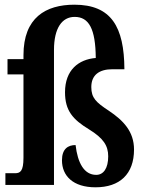

<svg xmlns="http://www.w3.org/2000/svg" viewBox="-20 -788 623 818"><path d="M387 10C490 10 551 -46 551 -151C551 -228 505 -275 444 -316C389 -352 369 -371 369 -417C369 -468 402 -493 459 -493H510C509 -674 454 -768 297 -768C175 -768 80 -713 80 -553V-536H12V-471H80V-116C80 -58 66 -50 44 -50H3V0H210V-575C210 -668 244 -716 298 -716C359 -716 387 -665 388 -541C315 -535 257 -490 257 -395C257 -317 290 -279 359 -237C421 -199 441 -167 441 -122C441 -71 421 -43 390 -43C338 -43 311 -94 302 -170C270 -170 244 -154 244 -105C244 -39 291 10 387 10Z"/></svg>

Font: Noto Serif Khmer ExtraCondensed
Style: Bold
Weight: 700
Width: 2
Designer: Danh Hong and the Monotype Design Team
Foundry: Monotype Imaging Inc.
Version: Version 2.004